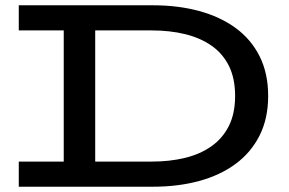

<svg xmlns="http://www.w3.org/2000/svg" viewBox="-20 -706 1093 726"><path d="M51 0V-95H553Q622 -95 679.5 -109Q737 -123 779.5 -153Q822 -183 845.5 -230Q869 -277 869 -343Q869 -410 845.5 -457Q822 -504 779.5 -533.5Q737 -563 679.5 -577Q622 -591 553 -591H51V-686H559Q653 -686 732.5 -664.5Q812 -643 870.5 -600.5Q929 -558 961.5 -493.5Q994 -429 994 -343Q994 -258 961.5 -193.5Q929 -129 870.5 -86Q812 -43 732.5 -21.5Q653 0 559 0ZM221 -56V-631H340V-56Z"/></svg>

Font: BioRhyme SemiExpanded Medium
Style: Regular
Weight: 500
Width: 6
Designer: Aoife Mooney
Foundry: Aoife Mooney Type
Version: Version 1.600;gftools[0.9.33]